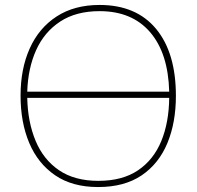

<svg xmlns="http://www.w3.org/2000/svg" viewBox="-20 -745 794 775"><path d="M690 -358Q690 -250 655.5 -167Q621 -84 551.5 -37Q482 10 376 10Q272 10 202.5 -37.5Q133 -85 98 -168Q63 -251 63 -359Q63 -467 100 -549.5Q137 -632 208.5 -678.5Q280 -725 382 -725Q530 -725 610 -628.5Q690 -532 690 -358ZM382 -700Q287 -700 223 -658Q159 -616 126 -543Q93 -470 90 -375H663Q659 -530 586 -615Q513 -700 382 -700ZM377 -15Q474 -15 537 -57.5Q600 -100 631 -175.5Q662 -251 663 -350H90Q92 -253 123.5 -177Q155 -101 218 -58Q281 -15 377 -15Z"/></svg>

Font: Noto Sans Thin
Style: Regular
Weight: 100
Designer: Monotype Design Team
Foundry: Monotype Imaging Inc.
Version: Version 2.007